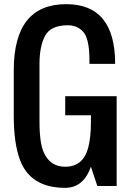

<svg xmlns="http://www.w3.org/2000/svg" viewBox="-20 -904 625 933"><path d="M296.9 8.8Q126.5 8.8 76.2 -129.4Q46.9 -209.5 46.9 -340.8V-562.5Q46.9 -883.8 301.8 -883.8Q539.6 -883.8 539.6 -593.8H414.6V-620.1Q413.1 -717.8 384.3 -749.5Q355.5 -781.2 309.6 -781.2Q226.1 -781.2 198.7 -729.5Q171.9 -677.7 171.9 -593.8V-312.5Q171.9 -206.5 194.3 -159.7Q225.6 -93.8 296.9 -93.8Q384.3 -93.8 408.7 -186.5Q421.9 -236.8 421.9 -312.5V-343.8H296.9V-436.5H546.9V0H453.1L421.9 -93.8Q385.3 8.8 296.9 8.8Z"/></svg>

Font: Oswald-Regular
Style: Regular
Weight: 400
Designer: vernon adams
Foundry: vernon adams
Version: Version 2.002; ttfautohint (v0.92.18-e454-dirty) -l 8 -r 50 